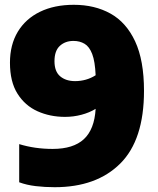

<svg xmlns="http://www.w3.org/2000/svg" viewBox="-20 -770 660 800"><path d="M287.5 -750Q374.5 -750 440.2 -713.5Q506 -677 543 -597.8Q580 -518.5 580 -391.5Q580 -187 481 -88.5Q382 10 208 10Q167 10 129 5.5Q91 1 60 -10.5V-169.5Q125 -149.5 199.5 -149.5Q285.5 -149.5 329.5 -190.2Q373.5 -231 378.5 -316.5Q352.5 -300.5 319.2 -291.8Q286 -283 251 -283Q188.5 -283 136.2 -306.5Q84 -330 52.8 -379.8Q21.5 -429.5 21.5 -508.5Q21.5 -583.5 54.2 -637.8Q87 -692 146.8 -721Q206.5 -750 287.5 -750ZM293 -432Q315.5 -432 337.2 -438Q359 -444 378.5 -456.5Q376 -514 364.2 -544.8Q352.5 -575.5 332.5 -587.5Q312.5 -599.5 286 -599.5Q252 -599.5 229.5 -579Q207 -558.5 207 -515Q207 -472 230.8 -452Q254.5 -432 293 -432Z"/></svg>

Font: Encode Sans SemiCondensed SemiCondensed Black
Style: Regular
Weight: 900
Width: 4
Designer: Multiple Designers
Foundry: Impallari Type
Version: Version 3.000; ttfautohint (v1.8.3) -l 8 -r 50 -G 200 -x 14 